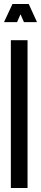

<svg xmlns="http://www.w3.org/2000/svg" viewBox="-39 -935 204 955"><path d="M15 0H98V-735H15ZM-19 -825H46L63 -864L80 -825H145L104 -915H23Z"/></svg>

Font: League Gothic Condensed
Style: Regular
Weight: 400
Width: 3
Designer: The League of Moveable Type
Version: Version 1.600; ttfautohint (v1.8.3)